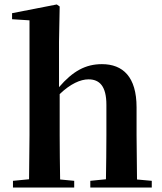

<svg xmlns="http://www.w3.org/2000/svg" viewBox="-20 -839 727 859"><path d="M452 0H659V-30L593 -36L591 -235V-359C591 -495 530 -552 436 -552C363 -552 306 -521 244 -449V-651L247 -810L234 -819L34 -780V-753L112 -748V-235L110 -37L38 -30V0H312V-30L249 -36C248 -93 247 -179 247 -235V-418C295 -464 340 -484 376 -484C425 -484 456 -454 456 -370V-235C456 -177 455 -93 454 -37L384 -30V0Z"/></svg>

Font: Noto Serif CJK KR
Style: Bold
Weight: 700
Designer: Ryoko NISHIZUKA 西塚涼子 (kana & ideographs); Frank Grießhammer (Latin, Greek & Cyrillic); Wenlong ZHANG 张文龙 (bopomofo); San
Foundry: Adobe
Version: Version 2.001;hotconv 1.1.0;makeotfexe 2.6.0